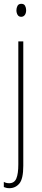

<svg xmlns="http://www.w3.org/2000/svg" viewBox="-22 -837 219 1006"><path d="M64 -783Q64 -795 69.5 -806Q75 -817 90 -817Q104 -817 109.5 -806.5Q115 -796 115 -784Q115 -768 108 -758.5Q101 -749 89 -749Q76 -749 70 -759.5Q64 -770 64 -783ZM27 149Q17 149 10 147Q3 145 -2 143V116Q10 123 26 123Q53 123 63.5 98.5Q74 74 74 24V-620H100V32Q100 100 79.5 124.5Q59 149 27 149Z"/></svg>

Font: Noto Sans Kannada UI ExtraCondensed Thin
Style: Regular
Weight: 100
Width: 2
Designer: Jelle Bosma - Monotype Design Team
Foundry: Monotype Imaging Inc.
Version: Version 2.005; ttfautohint (v1.8.4.7-5d5b)